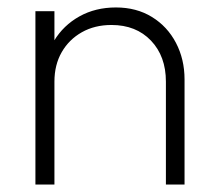

<svg xmlns="http://www.w3.org/2000/svg" viewBox="-20 -495 581 515"><path d="M425 0V-276Q425 -344 385 -386Q345 -428 279 -428Q234 -428 199.5 -408.5Q165 -389 145.5 -355Q126 -321 126 -276L100 -291Q100 -344 125 -385.5Q150 -427 193 -451Q236 -475 291 -475Q346 -475 387.5 -449.5Q429 -424 452 -380Q475 -336 475 -282V0ZM75 0V-465H126V0Z"/></svg>

Font: Outfit Thin ExtraLight
Style: Regular
Weight: 250
Version: Version 1.100;gftools[0.9.27]